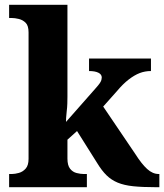

<svg xmlns="http://www.w3.org/2000/svg" viewBox="-20 -780 684 800"><path d="M18 0V-55H30Q42 -55 58.5 -59.5Q75 -64 87 -77.5Q99 -91 99 -118V-645Q99 -673 87 -685Q75 -697 58.5 -701Q42 -705 29 -705H18V-760H261V-377Q261 -364 260.5 -348Q260 -332 258 -316.5Q256 -301 255.5 -289Q255 -277 255 -272L381 -415Q390 -425 395.5 -433Q401 -441 402.5 -447Q404 -453 404 -457Q404 -470 390 -477Q376 -484 351 -484V-536H609V-484Q584 -484 562 -475.5Q540 -467 516 -448.5Q492 -430 467 -400L410 -336L544 -138Q570 -97 593 -76Q616 -55 641 -55H644V0H630Q573 0 535 -4Q497 -8 470.5 -19Q444 -30 424 -49.5Q404 -69 384 -102L301 -234L261 -198V-119Q261 -91 272 -77Q283 -63 299.5 -59Q316 -55 328 -55H342V0Z"/></svg>

Font: Noto Serif Hentaigana EL
Style: Regular
Weight: 400
Designer: Kazuhiro Yamada
Foundry: nipponia
Version: Version 1.000